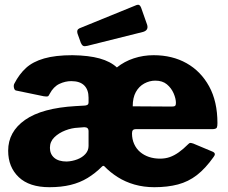

<svg xmlns="http://www.w3.org/2000/svg" viewBox="-20 -770 949 800"><path d="M546 -232Q538 -232 534 -228Q530 -224 530 -214Q530 -190 539 -170Q548 -150 564 -136.5Q580 -123 601 -116Q622 -109 647 -109Q669 -109 687.5 -115.5Q706 -122 725 -135.5Q744 -149 765 -170Q769 -174 772 -174.5Q775 -175 785 -172L866 -138Q882 -131 870 -116Q836 -68 800.5 -40.5Q765 -13 721.5 -1.5Q678 10 623 10Q579 10 540.5 -1Q502 -12 470.5 -32Q439 -52 416 -76Q411 -82 405 -76Q377 -48 345 -28.5Q313 -9 274 0.5Q235 10 186 10Q102 10 58 -32Q14 -74 14 -142Q14 -221 84.5 -270.5Q155 -320 296 -328L331 -330Q337 -330 343 -332.5Q349 -335 349 -344V-363Q349 -396 331 -414Q313 -432 277 -432Q252 -432 227.5 -420.5Q203 -409 187 -379Q183 -370 179 -368.5Q175 -367 162 -369L46 -393Q40 -395 38 -405Q36 -415 40 -422Q60 -461 88.5 -487Q117 -513 164 -526.5Q211 -540 282 -540Q350 -539 395 -526.5Q440 -514 467 -489Q498 -514 537.5 -527Q577 -540 620 -540Q698 -540 757.5 -506.5Q817 -473 851.5 -410Q886 -347 886 -257Q886 -244 883.5 -238.5Q881 -233 868 -232H546ZM627 -434Q603 -434 581 -422Q559 -410 546 -386.5Q533 -363 533 -327L696 -326Q706 -326 709.5 -329Q713 -332 713 -341Q713 -359 703.5 -381Q694 -403 675.5 -418.5Q657 -434 627 -434ZM349 -223Q349 -232 344.5 -236Q340 -240 331 -240L306 -238Q279 -237 252 -226.5Q225 -216 206.5 -198Q188 -180 188 -154Q188 -128 206 -112.5Q224 -97 258 -97Q281 -98 302 -106Q323 -114 336 -128.5Q349 -143 349 -162V-223ZM568 -738 593 -667Q600 -644 576 -637L344 -579Q332 -576 326.5 -579Q321 -582 317 -591L303 -630Q298 -646 311 -652L549 -749Q562 -754 568 -738Z"/></svg>

Font: Libre Franklin ExtraBold
Style: Regular
Weight: 800
Designer: Pablo Impallari, Rodrigo Fuenzalida, Nhung Nguyen
Foundry: Impallari Type
Version: Version 3.000